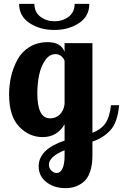

<svg xmlns="http://www.w3.org/2000/svg" viewBox="-20 -723 636 993"><path d="M27 -235Q27 -283 37.5 -328Q48 -373 70 -414Q92 -455 132.5 -480Q173 -505 227 -505Q295 -505 314 -455V-500H458V-36Q502 -53 524.5 -84.5Q547 -116 554 -179H596Q588 -90 551 -49.5Q514 -9 458 9V80Q458 131 445.5 166.5Q433 202 411 219Q389 236 367 243Q345 250 319 250Q260 250 220 219Q180 188 180 137Q180 49 314 4V-80Q275 -14 201 -14Q130 -14 78.5 -68.5Q27 -123 27 -235ZM79 -703H158Q158 -660 189 -636.5Q220 -613 262 -613Q304 -613 335 -636.5Q366 -660 366 -703H442Q442 -639 388.5 -603.5Q335 -568 261 -568Q187 -568 133 -603.5Q79 -639 79 -703ZM173 -240Q173 -111 239 -111Q270 -111 290 -131.5Q310 -152 314 -185V-408Q310 -421 297.5 -432Q285 -443 266 -443Q235 -443 213 -410.5Q191 -378 182 -333.5Q173 -289 173 -240ZM233 129Q233 147 246 159.5Q259 172 273 172Q292 172 303 149Q314 126 314 83V54Q233 87 233 129Z"/></svg>

Font: Lobster Two
Style: Bold
Weight: 700
Designer: Pablo Impallari
Foundry: Pablo Impallari. www.impallari.com
Version: Version 1.006